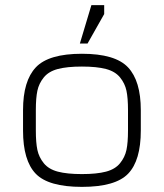

<svg xmlns="http://www.w3.org/2000/svg" viewBox="-20 -720 640 750"><path d="M480 -290V-250H530V-290Q530 -404 480 -457Q430 -510 300 -510Q170 -510 120 -457Q70 -404 70 -290V-250H120V-290Q120 -337 126 -365.5Q132 -394 151 -417.5Q170 -441 206 -450.5Q242 -460 300 -460Q358 -460 394 -450.5Q430 -441 449 -417.5Q468 -394 474 -365.5Q480 -337 480 -290ZM120 -210V-250H70V-210Q70 -93 119.5 -41.5Q169 10 300 10Q431 10 480.5 -41.5Q530 -93 530 -210V-250H480V-210Q480 -163 474 -134.5Q468 -106 449 -82.5Q430 -59 394 -49.5Q358 -40 300 -40Q242 -40 206 -49.5Q170 -59 151 -82.5Q132 -106 126 -134.5Q120 -163 120 -210ZM292 -550H322L387 -665V-700H337Z"/></svg>

Font: Millimetre
Style: Light
Weight: 200
Designer: Jérémy Landes
Version: Version 1.0